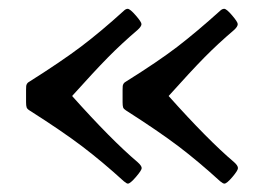

<svg xmlns="http://www.w3.org/2000/svg" viewBox="-20 -493 615 442"><path d="M40 -257.8V-286.1Q40 -292 40.3 -294.7Q40.5 -297.4 42.2 -300.3Q43.9 -303.2 47.9 -305.2Q122.1 -352.1 167.2 -386.2Q212.4 -420.4 264.6 -467.8Q269.5 -472.7 273.9 -472.7Q279.3 -472.7 292.5 -457.5Q305.7 -442.4 305.7 -437.5Q305.7 -432.1 296.4 -423.8Q259.3 -392.1 228.3 -360.6Q197.3 -329.1 146 -272Q236.3 -170.9 296.9 -119.6Q306.2 -111.3 306.2 -106Q306.2 -101.1 293 -85.7Q279.8 -70.3 274.4 -70.3Q271.5 -70.3 265.1 -75.7Q215.8 -120.6 169.9 -155.5Q124 -190.4 47.9 -238.8Q42.5 -242.2 41.3 -245.8Q40 -249.5 40 -257.8ZM262.2 -257.8V-286.1Q262.2 -292 262.5 -294.7Q262.7 -297.4 264.4 -300.3Q266.1 -303.2 270 -305.2Q344.2 -351.6 388.7 -385.7Q433.1 -419.9 486.3 -467.8Q491.2 -472.7 496.1 -472.7Q501.5 -472.7 514.4 -457.5Q527.3 -442.4 527.3 -437.5Q527.3 -431.6 518.6 -423.8Q481.4 -392.1 450.4 -360.6Q419.4 -329.1 368.2 -272Q458.5 -170.9 519 -119.6Q527.8 -111.8 527.8 -106Q527.8 -100.6 514.9 -85.4Q502 -70.3 496.6 -70.3Q493.2 -70.3 486.8 -75.7Q437 -121.1 391.4 -155.8Q345.7 -190.4 270 -238.8Q264.6 -242.2 263.4 -245.8Q262.2 -249.5 262.2 -257.8Z"/></svg>

Font: Cooper* Medium
Style: Regular
Weight: 500
Designer: Owen Earl
Foundry: indestructible type*
Version: Version 0.001